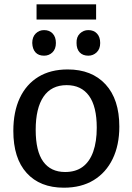

<svg xmlns="http://www.w3.org/2000/svg" viewBox="-20 -863 616 893"><path d="M295 -540Q407 -540 471 -470.5Q535 -401 535 -274Q535 -188 504 -124Q473 -60 415.5 -25Q358 10 277 10Q166 10 104 -58.5Q42 -127 42 -254Q42 -343 72 -407Q102 -471 158.5 -505.5Q215 -540 295 -540ZM290 -467Q219 -467 182.5 -413.5Q146 -360 146 -259Q146 -160 181 -111.5Q216 -63 283 -63Q332 -63 364.5 -87Q397 -111 413.5 -157.5Q430 -204 430 -269Q430 -368 394 -417.5Q358 -467 290 -467ZM391 -604Q365 -604 350.5 -619.5Q336 -635 336 -663Q335 -691 351.5 -707Q368 -723 391 -723Q416 -723 431 -707Q446 -691 446 -663Q446 -635 429.5 -619.5Q413 -604 391 -604ZM185 -604Q159 -604 145 -619.5Q131 -635 130 -663Q130 -691 146 -707Q162 -723 185 -723Q210 -723 225 -707Q240 -691 240 -663Q240 -635 224 -619.5Q208 -604 185 -604ZM427 -843V-772H150V-843Z"/></svg>

Font: Bitter Thin Medium
Style: Regular
Weight: 500
Version: Version 3.021